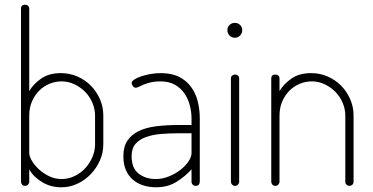

<svg xmlns="http://www.w3.org/2000/svg" viewBox="-20 -788 1583 814"><path d="M86 -768Q94 -768 99 -763.5Q104 -759 104 -751V-402Q121 -431 154 -454.5Q187 -478 238 -478Q275 -478 307.5 -464Q340 -450 364.5 -425.5Q389 -401 403.5 -368Q418 -335 418 -298V-176Q418 -140 403.5 -107.5Q389 -75 364.5 -49.5Q340 -24 308 -9Q276 6 240 6Q194 6 157.5 -16.5Q121 -39 104 -70V-18Q104 -11 99 -5.5Q94 0 86 0Q78 0 73.5 -5.5Q69 -11 69 -18V-751Q69 -768 86 -768ZM383 -298Q383 -325 372 -351.5Q361 -378 341.5 -398Q322 -418 296 -430.5Q270 -443 241 -443Q215 -443 190.5 -433Q166 -423 147 -404.5Q128 -386 116 -359Q104 -332 104 -298V-139Q104 -126 114.5 -107.5Q125 -89 143.5 -71.5Q162 -54 187 -41.5Q212 -29 242 -29Q270 -29 296 -41.5Q322 -54 341 -74.5Q360 -95 371.5 -121.5Q383 -148 383 -176Z M662 -478Q708 -478 739.5 -462Q771 -446 790.5 -419Q810 -392 818.5 -357.5Q827 -323 827 -286V-18Q827 -10 822.5 -5Q818 0 810 0Q802 0 797 -5Q792 -10 792 -18V-70Q766 -41 729 -17.5Q692 6 642 6Q613 6 587.5 -2Q562 -10 543 -26.5Q524 -43 513.5 -67.5Q503 -92 503 -126Q503 -166 520 -191.5Q537 -217 567.5 -232Q598 -247 641 -252.5Q684 -258 736 -258H792V-286Q792 -314 784.5 -342Q777 -370 761.5 -392.5Q746 -415 721 -429Q696 -443 660 -443Q637 -443 619.5 -439Q602 -435 589.5 -429.5Q577 -424 568.5 -420Q560 -416 556 -416Q548 -416 543 -423.5Q538 -431 538 -436Q538 -443 549 -450.5Q560 -458 577.5 -464Q595 -470 617 -474Q639 -478 662 -478ZM792 -223H737Q698 -223 662.5 -220Q627 -217 599 -207Q571 -197 554.5 -178Q538 -159 538 -126Q538 -75 567.5 -52Q597 -29 641 -29Q669 -29 696 -40Q723 -51 744.5 -67.5Q766 -84 779 -103.5Q792 -123 792 -139Z M976 -472Q984 -472 989 -467.5Q994 -463 994 -455V-18Q994 -11 989 -5.5Q984 0 976 0Q969 0 964 -5.5Q959 -11 959 -18V-455Q959 -463 964 -467.5Q969 -472 976 -472ZM976 -691Q989 -691 998 -682Q1007 -673 1007 -660Q1007 -647 998 -637.5Q989 -628 976 -628Q962 -628 953 -637.5Q944 -647 944 -660Q944 -673 953 -682Q962 -691 976 -691Z M1165 -18Q1165 -11 1160 -5.5Q1155 0 1147 0Q1139 0 1134.5 -5.5Q1130 -11 1130 -18V-455Q1130 -472 1147 -472Q1155 -472 1160 -467.5Q1165 -463 1165 -455V-402Q1182 -431 1215 -454.5Q1248 -478 1299 -478Q1336 -478 1368.5 -464Q1401 -450 1425.5 -425.5Q1450 -401 1464.5 -368Q1479 -335 1479 -298V-18Q1479 -9 1473.5 -4.5Q1468 0 1461 0Q1455 0 1449.5 -4.5Q1444 -9 1444 -18V-298Q1444 -325 1433 -351.5Q1422 -378 1402.5 -398Q1383 -418 1357 -430.5Q1331 -443 1302 -443Q1276 -443 1251.5 -433Q1227 -423 1208 -404.5Q1189 -386 1177 -359Q1165 -332 1165 -298Z"/></svg>

Font: AkaAcidDosis
Style: ExtraLight
Weight: 250
Designer: Edgar Tolentino, Pablo Impallari, Igino Marini, Aka-Acid
Foundry: Edgar Tolentino, Pablo Impallari, Igino Marini, Aka-Acid
Version: Version 1.007